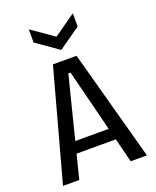

<svg xmlns="http://www.w3.org/2000/svg" viewBox="-161 -984 874 1077"><g transform="rotate(-20 275.5 -445.5)"><path d="M25 0 205 -660H346L526 0H429L282 -583H269L122 0ZM123 -144V-213H436V-144ZM145 -891 277 -799 408 -891V-812L277 -720L145 -812Z"/></g></svg>

Font: Bricolage Grotesque SemiCondensed
Style: Regular
Weight: 400
Width: 4
Designer: Mathieu Triay
Foundry: Atelier Triay
Version: Version 1.001;gftools[0.9.33.dev8+g029e19f]